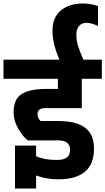

<svg xmlns="http://www.w3.org/2000/svg" viewBox="-30 -1009 604 1101"><path d="M185 -354Q185 -344 190 -332.5Q195 -321 203 -315H304Q406 -315 457.5 -277Q509 -239 509 -157Q509 -68 457.5 -24.5Q406 19 308 19H300Q235 19 177 -3V72H56V-174H177V-113Q225 -92 289 -92H300Q372 -92 372 -149Q372 -204 304 -204H129Q100 -227 74 -272Q48 -317 48 -366Q48 -439 93 -469Q138 -499 234 -499H302V-557H-10V-667H311Q293 -706 282 -749.5Q271 -793 271 -833Q271 -910 319.5 -949.5Q368 -989 444 -989Q491 -989 532 -974V-860Q494 -878 466 -878Q440 -878 424 -861Q408 -844 408 -810Q408 -777 417.5 -746Q427 -715 448 -667H554V-557H439V-389H234Q209 -389 197 -381Q185 -373 185 -354Z"/></svg>

Font: Biryani ExtraBold
Style: Regular
Weight: 800
Designer: Dan Reynolds and Mathieu Reguer
Foundry: Dan Reynolds and Mathieu Reguer
Version: Version 1.004; ttfautohint (v1.1) -l 5 -r 5 -G 72 -x 0 -D la